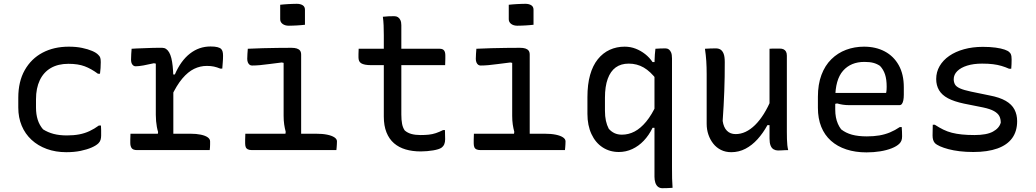

<svg xmlns="http://www.w3.org/2000/svg" viewBox="-20 -788 5440 1008"><path d="M341 -543Q380 -543 411 -536.5Q442 -530 464 -520.5Q486 -511 496 -500Q504 -493 506.5 -484.5Q509 -476 509 -462Q509 -446 508 -431Q507 -416 505 -401H494Q459 -427 424.5 -440Q390 -453 339 -453Q285 -453 247 -431Q209 -409 189 -367Q169 -325 169 -267V-223Q169 -188 178 -159.5Q187 -131 206 -109Q231 -93 261.5 -85Q292 -77 331 -77Q367 -77 396 -82.5Q425 -88 450.5 -100Q476 -112 499 -129H510Q511 -117 511 -104Q511 -91 511 -76Q511 -64 508 -54Q505 -44 497 -36Q485 -24 461 -13.5Q437 -3 403.5 4Q370 11 328 11Q272 11 225.5 -6Q179 -23 145.5 -54Q112 -85 94 -128Q76 -171 76 -223V-275Q76 -360 110 -420Q144 -480 203.5 -511.5Q263 -543 341 -543Z M806 -66 810 -95Q806 -108 803.5 -122Q801 -136 799.5 -152Q798 -168 798 -185Q798 -230 798 -275Q798 -320 798 -365Q798 -410 798 -454L788 -456Q758 -449 733 -444.5Q708 -440 692 -440Q682 -440 675 -449Q668 -458 668 -475Q668 -490 669 -504.5Q670 -519 671 -532Q683 -533 696.5 -533.5Q710 -534 723 -534.5Q736 -535 750 -535.5Q764 -536 777.5 -536.5Q791 -537 805 -537Q819 -537 832 -537Q843 -537 852 -531Q861 -525 868 -513Q875 -501 879.5 -483Q884 -465 886.5 -441Q889 -417 890 -387Q890 -351 890 -310.5Q890 -270 890 -227Q890 -184 890 -141Q890 -98 890 -57ZM876 -397H898Q929 -469 977 -506.5Q1025 -544 1085 -544Q1108 -544 1121.5 -540.5Q1135 -537 1141 -531Q1146 -526 1148.5 -517.5Q1151 -509 1151 -495Q1151 -477 1149.5 -460.5Q1148 -444 1147 -428H1136Q1119 -435 1103 -438.5Q1087 -442 1066 -442Q1031 -442 999 -426.5Q967 -411 937 -375.5Q907 -340 879 -280ZM665 -86H979Q1011 -86 1034.5 -81Q1058 -76 1070.5 -67Q1083 -58 1083 -46Q1083 -38 1083 -30.5Q1083 -23 1082.5 -15.5Q1082 -8 1081 0H700Q679 0 671.5 -10Q664 -20 664 -38Q664 -47 664 -55Q664 -63 664.5 -70.5Q665 -78 665 -86Z M1476 -68 1480 -96Q1475 -114 1472 -134.5Q1469 -155 1469 -180Q1469 -208 1469 -235.5Q1469 -263 1469 -291Q1469 -319 1469 -347Q1469 -375 1469 -402.5Q1469 -430 1469 -458L1459 -460Q1425 -456 1396 -452Q1367 -448 1344.5 -446Q1322 -444 1303 -444Q1296 -444 1290.5 -448Q1285 -452 1281.5 -460Q1278 -468 1278 -479Q1278 -492 1279 -505.5Q1280 -519 1281 -532Q1320 -534 1359.5 -535Q1399 -536 1437 -536.5Q1475 -537 1510 -537Q1527 -537 1538 -533.5Q1549 -530 1555 -522.5Q1561 -515 1561 -501Q1561 -457 1561 -412.5Q1561 -368 1561 -324Q1561 -280 1561 -236Q1561 -192 1561 -149Q1561 -106 1561 -63ZM1268 -86H1638Q1673 -86 1697.5 -81Q1722 -76 1735.5 -67Q1749 -58 1749 -46Q1749 -38 1748.5 -30.5Q1748 -23 1747.5 -15.5Q1747 -8 1746 0H1303Q1289 0 1281 -4Q1273 -8 1270 -16Q1267 -24 1267 -36Q1267 -46 1267 -54Q1267 -62 1267.5 -70Q1268 -78 1268 -86ZM1451 -763Q1461 -764 1471.5 -765Q1482 -766 1493.5 -766.5Q1505 -767 1516 -767.5Q1527 -768 1538 -768Q1557 -768 1569 -760.5Q1581 -753 1581 -737V-658Q1571 -657 1560.5 -656Q1550 -655 1539.5 -654.5Q1529 -654 1518 -653.5Q1507 -653 1496 -653Q1476 -653 1463.5 -662.5Q1451 -672 1451 -687Z M1863 -532H2289Q2304 -532 2311 -523.5Q2318 -515 2318 -497Q2318 -488 2318 -479.5Q2318 -471 2317.5 -462.5Q2317 -454 2317 -446H1928Q1910 -446 1897 -448.5Q1884 -451 1876 -456Q1868 -461 1865 -469Q1862 -477 1862 -487Q1862 -496 1862 -503.5Q1862 -511 1862.5 -518Q1863 -525 1863 -532ZM2316 -105Q2316 -93 2316.5 -81Q2317 -69 2317 -57Q2317 -42 2312.5 -31Q2308 -20 2297 -12Q2291 -8 2280 -4.5Q2269 -1 2254 1.5Q2239 4 2222 5.5Q2205 7 2189 7Q2145 7 2109.5 -3.5Q2074 -14 2048.5 -36Q2023 -58 2009 -93Q1995 -128 1995 -176Q1995 -230 1995 -283.5Q1995 -337 1995 -390.5Q1995 -444 1995 -497.5Q1995 -551 1995 -604Q1995 -630 1994 -654.5Q1993 -679 1990 -700Q2006 -702 2021 -702.5Q2036 -703 2050 -703Q2061 -703 2069 -698Q2077 -693 2082 -682.5Q2087 -672 2087 -656Q2087 -597 2087 -538.5Q2087 -480 2087 -421.5Q2087 -363 2087 -304.5Q2087 -246 2087 -187Q2087 -158 2091 -137.5Q2095 -117 2105 -103Q2120 -90 2140.5 -84.5Q2161 -79 2188 -79Q2211 -79 2230.5 -81Q2250 -83 2268 -89Q2286 -95 2306 -105Z M2676 -68 2680 -96Q2675 -114 2672 -134.5Q2669 -155 2669 -180Q2669 -208 2669 -235.5Q2669 -263 2669 -291Q2669 -319 2669 -347Q2669 -375 2669 -402.5Q2669 -430 2669 -458L2659 -460Q2625 -456 2596 -452Q2567 -448 2544.5 -446Q2522 -444 2503 -444Q2496 -444 2490.5 -448Q2485 -452 2481.5 -460Q2478 -468 2478 -479Q2478 -492 2479 -505.5Q2480 -519 2481 -532Q2520 -534 2559.5 -535Q2599 -536 2637 -536.5Q2675 -537 2710 -537Q2727 -537 2738 -533.5Q2749 -530 2755 -522.5Q2761 -515 2761 -501Q2761 -457 2761 -412.5Q2761 -368 2761 -324Q2761 -280 2761 -236Q2761 -192 2761 -149Q2761 -106 2761 -63ZM2468 -86H2838Q2873 -86 2897.5 -81Q2922 -76 2935.5 -67Q2949 -58 2949 -46Q2949 -38 2948.5 -30.5Q2948 -23 2947.5 -15.5Q2947 -8 2946 0H2503Q2489 0 2481 -4Q2473 -8 2470 -16Q2467 -24 2467 -36Q2467 -46 2467 -54Q2467 -62 2467.5 -70Q2468 -78 2468 -86ZM2651 -763Q2661 -764 2671.5 -765Q2682 -766 2693.5 -766.5Q2705 -767 2716 -767.5Q2727 -768 2738 -768Q2757 -768 2769 -760.5Q2781 -753 2781 -737V-658Q2771 -657 2760.5 -656Q2750 -655 2739.5 -654.5Q2729 -654 2718 -653.5Q2707 -653 2696 -653Q2676 -653 2663.5 -662.5Q2651 -672 2651 -687Z M3421 -532Q3434 -533 3447 -533.5Q3460 -534 3474 -534Q3484 -534 3491.5 -528.5Q3499 -523 3503.5 -512Q3508 -501 3508 -481Q3508 -408 3508 -335.5Q3508 -263 3508 -191Q3508 -119 3508 -48.5Q3508 22 3508 90Q3508 123 3508.5 148.5Q3509 174 3511 198Q3497 199 3484 199.5Q3471 200 3457 200Q3444 200 3434.5 192.5Q3425 185 3420.5 171Q3416 157 3416 140Q3416 68 3416 -3.5Q3416 -75 3416 -146.5Q3416 -218 3416 -290Q3416 -362 3416 -434Q3416 -454 3416.5 -470.5Q3417 -487 3418 -502Q3419 -517 3421 -532ZM3429 -117H3406Q3387 -78 3360 -49.5Q3333 -21 3299.5 -5.5Q3266 10 3229 10Q3181 10 3143.5 -14.5Q3106 -39 3085 -84.5Q3064 -130 3064 -190V-278Q3064 -345 3078 -394.5Q3092 -444 3118.5 -477Q3145 -510 3181 -526.5Q3217 -543 3259 -543Q3290 -543 3317 -532.5Q3344 -522 3367 -504Q3390 -486 3406 -462H3429V-368Q3395 -413 3359.5 -433.5Q3324 -454 3281 -454Q3240 -454 3212.5 -434Q3185 -414 3170.5 -374Q3156 -334 3156 -275V-207Q3156 -177 3161 -154Q3166 -131 3176 -112Q3189 -97 3206 -89Q3223 -81 3245 -81Q3280 -81 3311.5 -97.5Q3343 -114 3372.5 -149.5Q3402 -185 3429 -244Z M3738 -534Q3753 -534 3763 -527.5Q3773 -521 3779 -506Q3785 -491 3785 -462Q3785 -423 3784.5 -385.5Q3784 -348 3782.5 -310Q3781 -272 3779 -233Q3777 -194 3774 -153Q3779 -119 3796.5 -101.5Q3814 -84 3842 -84Q3869 -84 3894.5 -96Q3920 -108 3944 -131.5Q3968 -155 3990 -190Q4012 -225 4031 -271V-131H4009Q3986 -89 3957 -57Q3928 -25 3893.5 -7Q3859 11 3819 11Q3789 11 3765 -1Q3741 -13 3724.5 -34Q3708 -55 3699 -81.5Q3690 -108 3690 -138Q3690 -182 3690 -225.5Q3690 -269 3690 -313Q3690 -357 3690 -399Q3690 -436 3688 -467Q3686 -498 3681 -532Q3696 -533 3709.5 -533.5Q3723 -534 3738 -534ZM4073 -533Q4086 -533 4094 -529Q4102 -525 4106.5 -517Q4111 -509 4111 -496Q4111 -428 4111 -361Q4111 -294 4111 -228Q4111 -162 4111 -96Q4111 -75 4111.5 -57.5Q4112 -40 4113.5 -26Q4115 -12 4118 0Q4109 0 4099.5 0.5Q4090 1 4081.5 1.5Q4073 2 4064 2Q4052 2 4041.5 -4Q4031 -10 4025.5 -24Q4020 -38 4020 -61Q4020 -141 4020 -220Q4020 -299 4020 -377.5Q4020 -456 4020 -532Q4029 -533 4037.5 -533Q4046 -533 4055 -533Q4064 -533 4073 -533Z M4516 -543Q4578 -543 4625 -518Q4672 -493 4698.5 -445.5Q4725 -398 4725 -330V-291Q4725 -274 4722.5 -261.5Q4720 -249 4715 -242.5Q4710 -236 4702 -236H4438Q4420 -236 4404 -238.5Q4388 -241 4375 -245L4351 -240L4345 -300H4632Q4634 -308 4634.5 -316.5Q4635 -325 4635 -333Q4635 -371 4626.5 -397Q4618 -423 4600 -442Q4584 -453 4565 -458Q4546 -463 4518 -463Q4447 -463 4406 -416.5Q4365 -370 4365 -271V-213Q4365 -191 4368.5 -172.5Q4372 -154 4379 -138Q4386 -122 4396 -109Q4420 -90 4452.5 -81Q4485 -72 4531 -72Q4567 -72 4596.5 -77Q4626 -82 4652.5 -93Q4679 -104 4704 -121H4714Q4715 -109 4715.5 -96.5Q4716 -84 4716 -72Q4716 -59 4712.5 -50Q4709 -41 4702 -34Q4688 -20 4661.5 -9.5Q4635 1 4601 6.5Q4567 12 4529 12Q4471 12 4423.5 -3.5Q4376 -19 4342.5 -49Q4309 -79 4291.5 -122.5Q4274 -166 4274 -222V-280Q4274 -345 4292.5 -394.5Q4311 -444 4344.5 -477Q4378 -510 4422 -526.5Q4466 -543 4516 -543Z M5096 -79Q5160 -79 5193 -97Q5226 -115 5234 -144Q5234 -164 5226.5 -178.5Q5219 -193 5199 -204.5Q5179 -216 5141 -224L5041 -244Q4989 -255 4957 -272Q4925 -289 4910 -314.5Q4895 -340 4895 -373Q4895 -410 4913 -441Q4931 -472 4963.5 -494.5Q4996 -517 5041 -529.5Q5086 -542 5140 -542Q5178 -542 5207 -538Q5236 -534 5254.5 -527.5Q5273 -521 5279 -514Q5284 -510 5286.5 -504.5Q5289 -499 5290 -492Q5291 -485 5291 -476Q5291 -463 5290.5 -451Q5290 -439 5289 -427H5278Q5258 -436 5237.5 -442Q5217 -448 5193 -451Q5169 -454 5136 -454Q5091 -454 5057.5 -443.5Q5024 -433 5005.5 -414.5Q4987 -396 4987 -372Q4987 -357 4993.5 -345Q5000 -333 5020 -324Q5040 -315 5078 -307L5175 -287Q5228 -277 5260 -258.5Q5292 -240 5306 -213Q5320 -186 5320 -152Q5320 -99 5294 -63Q5268 -27 5216.5 -8.5Q5165 10 5090 10Q5051 10 5018 6Q4985 2 4959 -5Q4933 -12 4915 -20Q4897 -28 4888 -37Q4882 -44 4879 -53.5Q4876 -63 4876 -77Q4876 -93 4876.5 -106.5Q4877 -120 4877 -133H4888Q4911 -118 4932.5 -107.5Q4954 -97 4977.5 -91Q5001 -85 5030 -82Q5059 -79 5096 -79Z"/></svg>

Font: Rec Mono Semicasual
Style: Regular
Weight: 400
Version: Version 1.085; ttfautohint (v1.8.4.7-5d5b)